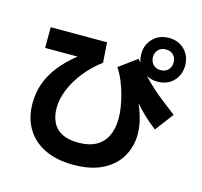

<svg xmlns="http://www.w3.org/2000/svg" viewBox="-126 -988 1252 1192"><g transform="rotate(15 500.0 -392.5)"><path d="M444 65Q337 65 260 27.5Q183 -10 142.5 -78.5Q102 -147 102 -239Q102 -308 123.5 -368Q145 -428 188.5 -483.5Q232 -539 297 -591H89V-724H451L460 -595Q396 -547 350 -488.5Q304 -430 279 -368.5Q254 -307 254 -250Q254 -199 272.5 -159.5Q291 -120 332 -98Q373 -76 439 -76Q507 -76 552 -100.5Q597 -125 620 -172Q643 -219 643 -287Q643 -320 637 -358Q631 -396 620 -436.5Q609 -477 592.5 -517Q576 -557 553 -592L667 -676Q707 -626 743 -587.5Q779 -549 814.5 -517.5Q850 -486 887.5 -457Q925 -428 967 -396L878 -278Q793 -343 727.5 -421.5Q662 -500 604 -580L628 -615Q676 -536 711 -467Q746 -398 764.5 -337Q783 -276 783 -222Q783 -143 745.5 -77.5Q708 -12 632.5 26.5Q557 65 444 65ZM816 -569Q755 -569 715 -609Q675 -649 675 -710Q675 -770 715 -810Q755 -850 816 -850Q879 -850 918 -810Q957 -770 957 -710Q957 -649 918 -609Q879 -569 816 -569ZM816 -643Q848 -643 865.5 -662.5Q883 -682 883 -710Q883 -738 865.5 -757Q848 -776 816 -776Q786 -776 768 -757Q750 -738 750 -710Q750 -682 768 -662.5Q786 -643 816 -643Z"/></g></svg>

Font: Murecho Thin
Style: Bold
Weight: 700
Version: Version 1.010